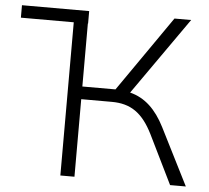

<svg xmlns="http://www.w3.org/2000/svg" viewBox="-51 -759 885 814"><g transform="rotate(5 391.5 -352.5)"><path d="M235 0H295V-330H425C505 -330 556 -296 600 -208L702 0H769L647 -242C610 -315 563 -360 499 -376L730 -705H659L436 -384H295V-652H296V-705H10V-652H235Z"/></g></svg>

Font: Poppy and Pepper Light
Style: Regular
Weight: 300
Designer: Thy Ha
Foundry: Thy Ha
Version: Version 0.001;Glyphs 3.2 (3227)